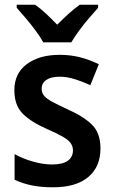

<svg xmlns="http://www.w3.org/2000/svg" viewBox="-20 -786 485 816"><path d="M407 -155Q407 -77 355 -33.5Q303 10 206 10Q155 10 115.5 2Q76 -6 42 -22V-131Q76 -112 119.5 -99.5Q163 -87 201 -87Q247 -87 268.5 -103Q290 -119 290 -147Q290 -164 280.5 -177.5Q271 -191 247 -205Q223 -219 179 -238Q113 -267 77 -302.5Q41 -338 41 -403Q41 -474 94 -513.5Q147 -553 234 -553Q280 -553 320.5 -542.5Q361 -532 400 -513L364 -424Q332 -439 298 -449.5Q264 -460 234 -460Q197 -460 177 -446.5Q157 -433 157 -409Q157 -392 167 -379.5Q177 -367 201 -354Q225 -341 268 -321Q334 -292 370.5 -256.5Q407 -221 407 -155ZM164 -606Q152 -628 132 -655Q112 -682 90 -708Q68 -734 51 -753V-766H129Q152 -750 175.5 -728Q199 -706 223 -681Q249 -707 271.5 -727.5Q294 -748 319 -766H397V-753Q380 -734 358 -708.5Q336 -683 316 -655.5Q296 -628 283 -606Z"/></svg>

Font: Noto Sans Khmer SemiCondensed SemiBold
Style: Regular
Weight: 600
Width: 4
Designer: Danh Hong and the Monotype Design Team
Foundry: Monotype Imaging Inc.
Version: Version 2.004; ttfautohint (v1.8.4.7-5d5b)